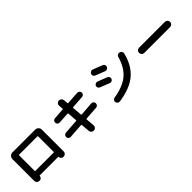

<svg xmlns="http://www.w3.org/2000/svg" viewBox="263 -2097 3475 3475"><g transform="rotate(-45 2000.0 -360.0)"><path d="M256.8 -582V-188.5Q256.8 -177.7 267.6 -176.8H732.4Q743.2 -176.8 743.2 -188.5V-582Q743.2 -592.8 732.4 -592.8H267.6Q256.8 -592.8 256.8 -582ZM190.4 2.9Q162.1 2.9 142.6 -16.1Q123 -35.2 123 -63.5V-622.1Q123 -657.2 147.9 -682.1Q172.9 -707 208 -707H792Q827.1 -707 852.1 -682.1Q877 -657.2 877 -622.1V-63.5Q877 -35.2 857.4 -16.1Q837.9 2.9 809.6 2.9H801.8Q777.3 2.9 760.3 -14.6Q743.2 -32.2 743.2 -55.7Q743.2 -62.5 735.4 -63.5H263.7Q256.8 -63.5 256.8 -55.7Q256.8 -31.2 239.3 -14.2Q221.7 2.9 198.2 2.9Z M1155.3 -159.2Q1130.9 -157.2 1112.3 -173.3Q1093.8 -189.5 1092.8 -212.9Q1090.8 -237.3 1106.9 -255.9Q1123 -274.4 1147.5 -275.4L1425.8 -294.9Q1430.7 -294.9 1434.1 -298.3Q1437.5 -301.8 1435.5 -306.6L1420.9 -487.3Q1418.9 -498 1409.2 -498L1199.2 -484.4Q1174.8 -482.4 1155.8 -498Q1136.7 -513.7 1135.7 -538.1Q1133.8 -562.5 1149.9 -580.6Q1166 -598.6 1190.4 -599.6L1399.4 -614.3Q1404.3 -614.3 1407.7 -618.2Q1411.1 -622.1 1410.2 -626L1403.3 -706.1Q1401.4 -734.4 1419.4 -754.9Q1437.5 -775.4 1464.8 -777.3Q1493.2 -778.3 1514.2 -759.8Q1535.2 -741.2 1537.1 -712.9L1543 -634.8Q1544.9 -625 1555.7 -625L1798.8 -640.6Q1823.2 -642.6 1842.3 -627Q1861.3 -611.3 1862.3 -586.9Q1864.3 -562.5 1848.1 -544.4Q1832 -526.4 1807.6 -525.4L1565.4 -508.8Q1561.5 -508.8 1557.6 -504.9Q1553.7 -501 1554.7 -496.1L1570.3 -317.4Q1572.3 -306.6 1582 -305.7L1842.8 -325.2Q1867.2 -327.1 1885.7 -311Q1904.3 -294.9 1905.3 -271.5Q1907.2 -247.1 1891.1 -228Q1875 -209 1850.6 -208L1591.8 -190.4Q1586.9 -190.4 1583.5 -186Q1580.1 -181.6 1581.1 -177.7L1594.7 -13.7Q1596.7 14.6 1578.6 34.7Q1560.5 54.7 1533.2 56.6Q1504.9 57.6 1483.9 39.6Q1462.9 21.5 1460.9 -6.8L1448.2 -168Q1446.3 -178.7 1434.6 -178.7Z M2859.4 -615.2Q2885.7 -608.4 2898.4 -586.4Q2911.1 -564.5 2905.3 -539.1Q2841.8 -289.1 2683.6 -157.2Q2525.4 -25.4 2237.3 15.6Q2211.9 19.5 2192.9 4.9Q2173.8 -9.8 2168.9 -35.2Q2165 -59.6 2179.2 -78.1Q2193.4 -96.7 2216.8 -100.6Q2460.9 -139.6 2592.8 -249.5Q2724.6 -359.4 2784.2 -571.3Q2791 -596.7 2812.5 -609.4Q2834 -622.1 2859.4 -615.2ZM2162.1 -418.9Q2139.6 -426.8 2129.9 -448.2Q2120.1 -469.7 2128.9 -491.7Q2137.7 -513.7 2159.7 -523.4Q2181.6 -533.2 2204.1 -525.4Q2302.7 -488.3 2385.7 -454.1Q2408.2 -445.3 2417.5 -422.9Q2426.8 -400.4 2417 -378.4Q2407.2 -356.4 2385.3 -347.7Q2363.3 -338.9 2340.8 -347.7Q2257.8 -382.8 2162.1 -418.9ZM2433.6 -559.6Q2368.2 -586.9 2252.9 -630.9Q2229.5 -638.7 2220.2 -661.1Q2210.9 -683.6 2220.2 -705.6Q2229.5 -727.5 2252 -737.8Q2274.4 -748 2296.9 -740.2Q2390.6 -705.1 2481.4 -668Q2503.9 -659.2 2512.7 -636.2Q2521.5 -613.3 2511.2 -591.3Q2501 -569.3 2478.5 -560.1Q2456.1 -550.8 2433.6 -559.6Z M3169.9 -293Q3141.6 -293 3122.1 -312.5Q3102.5 -332 3102.5 -359.9Q3102.5 -387.7 3122.1 -407.2Q3141.6 -426.8 3169.9 -426.8H3830.1Q3858.4 -426.8 3877.9 -407.2Q3897.5 -387.7 3897.5 -359.9Q3897.5 -332 3877.9 -312.5Q3858.4 -293 3830.1 -293Z"/></g></svg>

Font: Rounded-X Mgen+ 2m bold
Style: Bold
Weight: 700
Designer: [Source Han Sans]
Ryoko NISHIZUKA  (kana & ideographs); Paul D. Hunt (Latin, Greek & Cyrillic); Wenlong ZHANG  (bopomofo
Version: Version 1.059.20150602